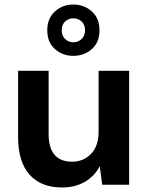

<svg xmlns="http://www.w3.org/2000/svg" viewBox="-20 -817 656 849"><path d="M254 12Q161 12 110.5 -45Q60 -102 60 -211V-504H195V-225Q195 -102 299 -102Q349 -102 382.5 -136.5Q416 -171 416 -235V-504H551V0H432L421 -82Q399 -39 356 -13.5Q313 12 254 12ZM304 -570Q257 -570 223 -600Q189 -630 189 -683Q189 -736 223 -766.5Q257 -797 304 -797Q352 -797 386 -766.5Q420 -736 420 -683Q420 -630 386 -600Q352 -570 304 -570ZM304 -630Q326 -630 341 -644.5Q356 -659 356 -683Q356 -708 341 -722Q326 -736 304 -736Q283 -736 268 -722Q253 -708 253 -683Q253 -659 268 -644.5Q283 -630 304 -630Z"/></svg>

Font: DM Sans
Style: Bold
Weight: 700
Designer: Colophon Foundry, Jonny Pinhorn
Foundry: Colophon Foundry
Version: Version 4.004; ttfautohint (v1.8.4.7-5d5b)